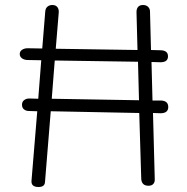

<svg xmlns="http://www.w3.org/2000/svg" viewBox="-20 -742 749 768"><path d="M653 -314Q653 -289 622 -289L592 -290L599 -27Q600 -14 593.5 -6.5Q587 1 574 1Q547 1 545 -26L537 -290L183 -297L160 -14Q159 6 134 6Q104 6 106 -19L129 -297L96 -298Q84 -298 76 -304.5Q68 -311 68 -323Q68 -335 76.5 -341.5Q85 -348 97 -348L133 -347L145 -501L88 -502Q75 -503 67 -509.5Q59 -516 59 -526Q59 -537 68.5 -543Q78 -549 90 -549L149 -548L161 -696Q162 -709 170 -715.5Q178 -722 189 -722Q203 -722 209.5 -713.5Q216 -705 215 -692L203 -547L530 -542L526 -694Q526 -707 532.5 -714.5Q539 -722 552 -722Q565 -722 572.5 -714.5Q580 -707 580 -696L584 -542L621 -541Q636 -541 644 -535Q652 -529 652 -517Q652 -493 622 -493L586 -494L590 -340H621Q653 -340 653 -314ZM536 -341 532 -495 199 -500 187 -347Z"/></svg>

Font: Mali Light
Style: Regular
Weight: 300
Designer: Kitiyaporn Chalermlarp | Katatrad Aksorn Co.,Ltd.
Foundry: Cadson Demak Co.,Ltd.
Version: Version 1.000; ttfautohint (v1.6)